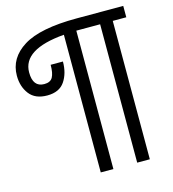

<svg xmlns="http://www.w3.org/2000/svg" viewBox="-120 -709 926 1028"><g transform="rotate(-15 343.0 -195.0)"><path d="M513 -547H381V220H311V-543Q79 -524 79 -396Q79 -315 142 -315Q176 -315 188.5 -337.5Q201 -360 201 -406H269Q269 -341 239 -296.5Q209 -252 142 -252Q75 -252 43 -294Q11 -336 11 -396Q11 -494 104 -552Q197 -610 400 -610H658V-547H583V220H513Z"/></g></svg>

Font: Cherry Swash
Style: Regular
Weight: 400
Designer: Kasatkina Nataliya
Foundry: Nataliya Kasatkina
Version: Version 1.001